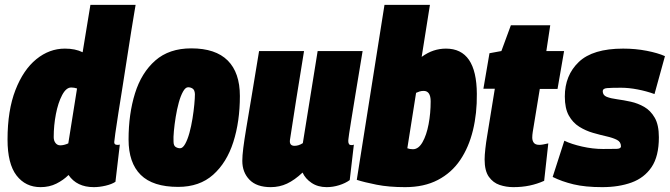

<svg xmlns="http://www.w3.org/2000/svg" viewBox="-20 -760 2756 790"><path d="M366 10Q296 10 262 -40Q241 -19 212 -4.5Q183 10 147 10Q85 10 48 -38Q11 -86 11 -186Q11 -306 43.5 -389.5Q76 -473 129.5 -516.5Q183 -560 247 -560Q290 -560 320 -545L352 -740H538Q538 -740 533 -710.5Q528 -681 520 -631.5Q512 -582 503 -523Q494 -464 484.5 -404.5Q475 -345 467 -294.5Q459 -244 454.5 -211.5Q450 -179 450 -175Q450 -164 462 -164Q464 -164 467 -164Q470 -164 473 -165L455 -12Q440 -2 414.5 4Q389 10 366 10ZM228 -162Q243 -162 261 -170L297 -396Q291 -398 285 -399Q279 -400 273 -400Q252 -400 235.5 -368.5Q219 -337 210 -290.5Q201 -244 201 -196Q201 -181 208.5 -171.5Q216 -162 228 -162Z M713 9Q609 9 559 -40.5Q509 -90 509 -186Q509 -291 535.5 -376Q562 -461 619 -511Q676 -561 767 -561Q867 -561 917 -511Q967 -461 967 -365Q967 -260 940 -175.5Q913 -91 857 -41Q801 9 713 9ZM721 -150Q732 -150 742 -168Q752 -186 759.5 -213.5Q767 -241 772 -272Q777 -303 779.5 -330Q782 -357 782 -373Q781 -390 772.5 -395.5Q764 -401 754 -401Q743 -401 733 -383Q723 -365 715.5 -337.5Q708 -310 703 -279Q698 -248 695.5 -221Q693 -194 694 -178Q694 -161 702.5 -155.5Q711 -150 721 -150Z M1094 10Q1036 10 1006.5 -20.5Q977 -51 977 -98Q977 -119 981 -151Q985 -183 993.5 -234Q1002 -285 1015 -362Q1028 -439 1046 -550H1231Q1213 -439 1198.5 -348.5Q1184 -258 1173 -184Q1170 -160 1192 -160Q1209 -160 1226 -171L1287 -550H1472Q1454 -443 1443 -374.5Q1432 -306 1425.5 -267Q1419 -228 1416.5 -210Q1414 -192 1413.5 -187Q1413 -182 1413 -180Q1413 -163 1425 -163Q1426 -163 1429 -163Q1432 -163 1436 -165L1419 -19Q1401 -6 1375.5 2Q1350 10 1324 10Q1288 10 1262 -7.5Q1236 -25 1225 -50Q1192 -19 1161 -4.5Q1130 10 1094 10Z M1749 -740 1715 -526Q1740 -544 1764.5 -552Q1789 -560 1815 -560Q1941 -560 1942 -374Q1943 -294 1926 -224Q1909 -154 1873.5 -101.5Q1838 -49 1781.5 -19.5Q1725 10 1647 10Q1580 10 1529.5 0Q1479 -10 1448 -20L1562 -740ZM1723 -386Q1714 -386 1706 -383.5Q1698 -381 1692 -378L1656 -150Q1666 -146 1679 -146Q1702 -146 1718.5 -175Q1735 -204 1743.5 -249Q1752 -294 1752 -343Q1752 -386 1723 -386Z M2236 -170 2219 -16Q2190 -3 2159 3.5Q2128 10 2092 10Q2063 10 2036 1Q2009 -8 1991.5 -32.5Q1974 -57 1974 -104Q1974 -121 1977 -148Q1980 -175 1984 -198L2016 -395H1969L1994 -541L2043 -550L2082 -656H2244L2228 -550H2301L2274 -394H2201L2172 -217Q2171 -211 2170.5 -205Q2170 -199 2170 -194Q2170 -181 2176.5 -172.5Q2183 -164 2199 -164Q2206 -164 2214.5 -165.5Q2223 -167 2236 -170Z M2254 -32 2302 -181Q2331 -167 2375 -157Q2419 -147 2461 -147Q2499 -147 2517 -147.5Q2535 -148 2535 -158Q2535 -176 2518.5 -184.5Q2502 -193 2475.5 -199Q2449 -205 2419.5 -213.5Q2390 -222 2363.5 -238.5Q2337 -255 2320.5 -284.5Q2304 -314 2304 -363Q2304 -450 2361.5 -505Q2419 -560 2544 -560Q2595 -560 2641 -551Q2687 -542 2716 -529L2673 -373Q2640 -385 2603.5 -392Q2567 -399 2536 -399Q2496 -399 2478 -397.5Q2460 -396 2460 -385Q2460 -368 2476.5 -361.5Q2493 -355 2519.5 -351.5Q2546 -348 2575.5 -341.5Q2605 -335 2631 -320Q2657 -305 2674 -275.5Q2691 -246 2691 -195Q2691 -117 2661 -72.5Q2631 -28 2578.5 -9Q2526 10 2458 10Q2388 10 2340 -1.5Q2292 -13 2254 -32Z"/></svg>

Font: Georama SemiCondensed Black
Style: Italic
Weight: 900
Width: 4
Italic angle: -9°
Designer: Jean-Baptiste Levee
Foundry: Production Type
Version: Version 1.000